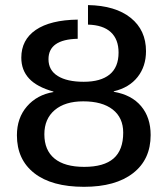

<svg xmlns="http://www.w3.org/2000/svg" viewBox="-20 -718 653 748"><path d="M322.8 -698.2Q429.7 -696.3 489.3 -648.4Q548.8 -600.6 548.8 -518.6Q548.8 -459.5 516.1 -418Q483.4 -376.5 423.3 -362.3V-360.4Q492.7 -348.6 529.8 -304.4Q566.9 -260.3 566.9 -191.9Q566.9 -96.7 498.5 -43.5Q430.2 9.8 307.1 9.8Q181.6 9.8 113.8 -43.2Q45.9 -96.2 45.9 -190.9Q45.9 -258.3 85 -303.5Q124 -348.6 188 -359.4V-361.3Q123.5 -379.4 93.3 -412.1Q63 -444.8 63 -493.2Q63 -563 119.6 -601.6Q176.3 -640.1 282.7 -641.6V-566.9Q168.9 -564.5 168.9 -487.3Q168.9 -444.3 205.1 -421.9Q241.2 -399.4 306.2 -399.4Q372.1 -399.4 407 -427.7Q441.9 -456.1 441.9 -513.2Q441.9 -564.9 411.6 -592.8Q381.3 -620.6 322.8 -622.1ZM460 -201.2Q460 -259.3 419.2 -291.3Q378.4 -323.2 304.2 -323.2Q233.4 -323.2 193.1 -289.1Q152.8 -254.9 152.8 -194.8Q152.8 -132.8 192.4 -100.3Q231.9 -67.9 308.1 -67.9Q384.8 -67.9 422.4 -100.6Q460 -133.3 460 -201.2Z"/></svg>

Font: Arimo Medium
Style: Regular
Weight: 500
Designer: Steve Matteson
Foundry: Monotype Imaging Inc.
Version: Version 1.33